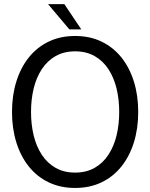

<svg xmlns="http://www.w3.org/2000/svg" viewBox="-20 -918 743 950"><path d="M351.7 12Q278.9 12 221.2 -15.7Q163.5 -43.3 122.9 -93.8Q82.4 -144.3 60.9 -213.2Q39.4 -282.1 39.4 -364Q39.4 -445.9 60.9 -514.8Q82.4 -583.7 122.9 -634.2Q163.5 -684.7 221.2 -712.3Q278.9 -740 351.7 -740Q424.4 -740 482.1 -712.3Q539.8 -684.7 580.4 -634.2Q620.9 -583.7 642.4 -514.8Q663.9 -445.9 663.9 -364Q663.9 -282.1 642.4 -213.2Q620.9 -144.3 580.4 -93.8Q539.8 -43.3 482.1 -15.7Q424.4 12 351.7 12ZM351.7 -64Q406.7 -64 447.9 -87.3Q489.1 -110.6 516.2 -151.9Q543.4 -193.3 556.6 -247.4Q569.8 -301.6 569.8 -364Q569.8 -426.4 556.6 -480.6Q543.4 -534.7 516.2 -576.1Q489.1 -617.4 447.9 -640.7Q406.7 -664 351.7 -664Q296.7 -664 255.5 -640.7Q214.3 -617.4 187.1 -576.1Q159.9 -534.7 146.7 -480.6Q133.5 -426.4 133.5 -364Q133.5 -301.6 146.7 -247.4Q159.9 -193.3 187.1 -151.9Q214.3 -110.6 255.5 -87.3Q296.7 -64 351.7 -64ZM323.4 -772.4 217.6 -897.7H298.3L382.3 -772.4Z"/></svg>

Font: Murecho Thin
Style: Regular
Weight: 100
Designer: Neil Summerour
Foundry: Positype
Version: Version 1.010